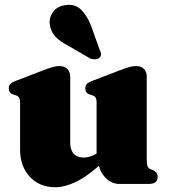

<svg xmlns="http://www.w3.org/2000/svg" viewBox="-20 -774 712 808"><path d="M394 -100V-108.5H386.5V-341Q386.5 -357 382.2 -363.5Q378 -370 370 -372.5L358.5 -376Q348 -379.5 343.5 -385.8Q339 -392 339 -402Q339 -413.5 345.2 -420.5Q351.5 -427.5 369 -434L482.5 -477.5Q507.5 -487 522.8 -491.5Q538 -496 553 -496Q575 -496 586.2 -483.5Q597.5 -471 597.5 -452V-103Q597.5 -83.5 600.5 -75.2Q603.5 -67 611 -63.5L622.5 -58.5Q633.5 -54 638.5 -46.5Q643.5 -39 643.5 -29.5Q643.5 -15.5 634.8 -7.8Q626 0 606.5 0H482Q447 0 420.5 -29.8Q394 -59.5 394 -100ZM64.5 -145V-341Q64.5 -357 60.2 -363.5Q56 -370 47.5 -372.5L36.5 -376Q26 -379.5 21.5 -385.8Q17 -392 17 -402Q17 -413.5 23.2 -420.5Q29.5 -427.5 47 -434L160 -477.5Q186.5 -487.5 201.8 -491.8Q217 -496 228.5 -496Q252 -496 263.8 -483.5Q275.5 -471 275.5 -452V-174.5Q275.5 -143 290.2 -127Q305 -111 331.5 -111Q348 -111 365.8 -117.5Q383.5 -124 397.5 -136.5L415 -152L444.5 -120.5L429.5 -106.5Q359.5 -39.5 307.5 -12.8Q255.5 14 212.5 14Q146.5 14 105.5 -30Q64.5 -74 64.5 -145ZM362.5 -667.5 398.5 -567Q403.5 -557.5 405 -548.2Q406.5 -539 399 -531.5Q392 -525 380.2 -524.5Q368.5 -524 358.5 -528.5L269 -580.5Q232 -599.5 212.8 -620.2Q193.5 -641 189.5 -671.5Q185.5 -698.5 203.2 -723.5Q221 -748.5 256.5 -752.5Q295.5 -758 320.5 -734Q345.5 -710 362.5 -667.5Z"/></svg>

Font: Fraunces Black
Style: Regular
Weight: 900
Version: Version 1.000;[b76b70a41]